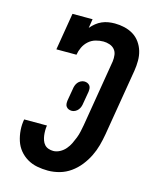

<svg xmlns="http://www.w3.org/2000/svg" viewBox="-113 -819 726 904"><g transform="rotate(15 250.0 -367.5)"><path d="M208 8Q181 8 155 3Q129 -2 107 -15Q85 -28 69 -47.5Q53 -67 45 -91.5Q37 -116 35 -143Q33 -170 38 -196H149Q147 -184 147 -171.5Q147 -159 148.5 -147.5Q150 -136 154 -124.5Q158 -113 165.5 -104.5Q173 -96 184.5 -92Q196 -88 208 -88Q224 -88 240 -96.5Q256 -105 267.5 -118.5Q279 -132 286.5 -147.5Q294 -163 300 -178.5Q306 -194 309.5 -210.5Q313 -227 316 -243L370 -568Q372 -584 370 -599.5Q368 -615 358.5 -626Q349 -637 334 -642Q319 -647 304 -647Q285 -647 266 -641.5Q247 -636 232 -622.5Q217 -609 208.5 -591Q200 -573 197 -554H99L129 -735H227L220 -691Q231 -704 244 -714.5Q257 -725 272 -731.5Q287 -738 302.5 -740.5Q318 -743 334 -743Q358 -743 381.5 -737.5Q405 -732 424.5 -720Q444 -708 457.5 -689Q471 -670 477.5 -648Q484 -626 484 -601.5Q484 -577 480 -552L426 -228Q421 -199 413.5 -171.5Q406 -144 393 -117.5Q380 -91 361 -67Q342 -43 317.5 -25.5Q293 -8 264.5 0Q236 8 208 8ZM244 -293Q235 -293 228 -296Q221 -299 216.5 -305Q212 -311 211.5 -319Q211 -327 212 -335L222 -393Q223 -402 226 -410.5Q229 -419 234.5 -426Q240 -433 248.5 -437.5Q257 -442 266 -442Q274 -442 281 -439Q288 -436 292.5 -430Q297 -424 297.5 -416Q298 -408 297 -400L287 -342Q286 -333 283 -324.5Q280 -316 274.5 -309Q269 -302 260.5 -297.5Q252 -293 244 -293Z"/></g></svg>

Font: Iosevka Slab Oblique
Style: Bold
Weight: 700
Italic angle: -9°
Monospace: yes
Designer: Belleve Invis
Foundry: Belleve Invis
Version: Version 11.1.1; ttfautohint (v1.8.3)